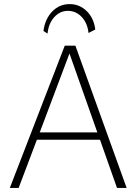

<svg xmlns="http://www.w3.org/2000/svg" viewBox="-20 -917 666 937"><path d="M212 -753 192 -766Q200 -825 235 -861Q270 -897 320 -897Q368 -897 403 -863Q438 -829 445 -773L412 -756Q407 -804 379 -834Q351 -864 311 -864Q273 -864 245 -833.5Q217 -803 212 -753ZM28 0 296 -694H348L598 0H551L468 -235H160L71 0ZM174 -271H455L319 -656Z"/></svg>

Font: Cantarell Light
Style: Regular
Weight: 300
Designer: Dave Crossland, Nikolaus Waxweiler, Florian Fecher, Jacques Le Bailly, Eben Sorkin, Alexei Vanyashin, Alexios Zavras, Em
Version: Version 0.303